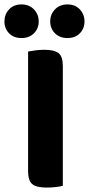

<svg xmlns="http://www.w3.org/2000/svg" viewBox="-57 -841 402 868"><path d="M154 7Q107 7 88.5 -9Q70 -25 70 -67V-608Q81 -610 101.5 -613Q122 -616 143 -616Q188 -616 207.5 -601Q227 -586 227 -542V-1Q216 2 196 4.5Q176 7 154 7ZM118 -744Q118 -712 96.5 -690.5Q75 -669 40 -669Q5 -669 -16 -690.5Q-37 -712 -37 -744Q-37 -776 -16 -798.5Q5 -821 40 -821Q75 -821 96.5 -798.5Q118 -776 118 -744ZM325 -744Q325 -712 304 -690.5Q283 -669 248 -669Q213 -669 191.5 -690.5Q170 -712 170 -744Q170 -776 191.5 -798.5Q213 -821 248 -821Q283 -821 304 -798.5Q325 -776 325 -744Z"/></svg>

Font: Baloo Da 2
Style: Bold
Weight: 700
Designer: Noopur Datye, Sulekha Rajkumar and Ek Type
Foundry: Ek Type
Version: Version 1.640;hotconv 1.0.111;makeotfexe 2.5.65597; ttfautoh